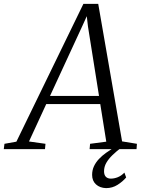

<svg xmlns="http://www.w3.org/2000/svg" viewBox="-80 -769 742 990"><path d="M-60.5 0 -57 -27.5 4.5 -38.5 350 -749H426.5L549.5 -40L626 -27.5L624 0H382L384.5 -27.5L468 -38.5L437 -232.5H158.5L69.5 -39.5L154.5 -27.5L152 0ZM178 -274.5H430.5L373.5 -633L367.5 -685.5L345 -636ZM467 201Q435 200 415 181.8Q395 163.5 395 133Q395 108.5 404.5 88.2Q414 68 430.2 50.8Q446.5 33.5 467.2 18.8Q488 4 509.5 -9.5L530 -21.5L545 -7.5Q520.5 11 500.2 30.5Q480 50 468.2 70.5Q456.5 91 456.5 114Q456.5 133 465.8 142.5Q475 152 491.5 152Q509 152 527.2 144.8Q545.5 137.5 561.5 121L570.5 146Q553 167 526.2 184Q499.5 201 467 201Z"/></svg>

Font: Merriweather 72pt Light
Style: Italic
Weight: 300
Italic angle: -7.8°
Version: Version 2.101